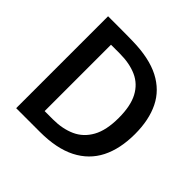

<svg xmlns="http://www.w3.org/2000/svg" viewBox="-180 -896 1068 1068"><g transform="rotate(45 354.0 -361.5)"><path d="M87.5 -723Q92 -723 114 -723Q136 -723 166.2 -723Q196.5 -723 227.8 -722.8Q259 -722.5 282 -722Q414 -719.5 496.8 -676.8Q579.5 -634 618.2 -555.2Q657 -476.5 657 -365.5Q657 -249.5 615.8 -168Q574.5 -86.5 489.8 -43.2Q405 0 274.5 0H87.5ZM211 -622.5V-100.5H276.5Q351 -100.5 408 -126.2Q465 -152 497.2 -210Q529.5 -268 529.5 -365Q529.5 -459 499.5 -515.5Q469.5 -572 413.5 -597.2Q357.5 -622.5 279.5 -622.5Z"/></g></svg>

Font: Public Sans SemiBold
Style: Regular
Weight: 600
Designer: The Public Sans Project Authors: Dan O. Williams and USWDS (Libre Franklin designed by Pablo Impallari and Rodrigo Fuenz
Version: Version 1.007